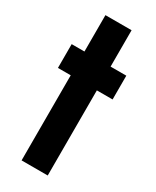

<svg xmlns="http://www.w3.org/2000/svg" viewBox="-192 -793 687 846"><g transform="rotate(30 151.5 -369.5)"><path d="M78 0V-433H13V-554H78V-739H211V-554H291V-433H211V0Z"/></g></svg>

Font: Involve
Style: Bold
Weight: 700
Designer: Stefan Peev
Foundry: Context Ltd.
Version: Version 1.001